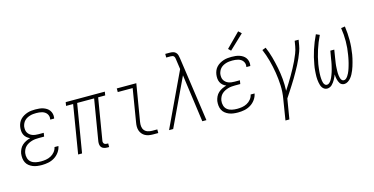

<svg xmlns="http://www.w3.org/2000/svg" viewBox="-90 -1225 3681 1891"><g transform="rotate(-15 1750.0 -279.5)"><path d="M197 8Q173 8 149.5 5Q126 2 105 -6.5Q84 -15 66.5 -29Q49 -43 39 -63Q29 -83 26.5 -106.5Q24 -130 27 -154Q31 -176 41 -197.5Q51 -219 68.5 -235Q86 -251 107.5 -261.5Q129 -272 152 -278Q133 -286 118 -299Q103 -312 94.5 -330Q86 -348 84.5 -368.5Q83 -389 86 -410Q89 -430 97.5 -449.5Q106 -469 121 -484.5Q136 -500 154.5 -510.5Q173 -521 193 -527.5Q213 -534 233 -536Q253 -538 273 -538Q294 -538 314 -536Q334 -534 352.5 -528Q371 -522 387.5 -511.5Q404 -501 415 -485.5Q426 -470 430.5 -450.5Q435 -431 432 -411Q431 -409 431 -407Q431 -405 430 -403H390Q391 -405 391 -406Q391 -407 391 -409Q394 -424 390.5 -438Q387 -452 378.5 -463.5Q370 -475 358 -482.5Q346 -490 332 -494Q318 -498 303 -499.5Q288 -501 273 -501Q258 -501 242 -499.5Q226 -498 210.5 -493.5Q195 -489 180.5 -481.5Q166 -474 154 -462Q142 -450 135 -435Q128 -420 125 -405Q123 -388 124.5 -372Q126 -356 133.5 -342.5Q141 -329 153 -319Q165 -309 179.5 -303.5Q194 -298 210 -296Q226 -294 242 -294H295L289 -257H236Q219 -257 201 -255.5Q183 -254 165.5 -249Q148 -244 131 -235.5Q114 -227 100 -214Q86 -201 78 -183.5Q70 -166 67 -149Q63 -122 70.5 -96.5Q78 -71 97.5 -55.5Q117 -40 143.5 -34.5Q170 -29 197 -29Q222 -29 247.5 -33Q273 -37 297 -49.5Q321 -62 338.5 -83.5Q356 -105 361 -131H401Q395 -98 374.5 -69.5Q354 -41 324.5 -23Q295 -5 262 1.5Q229 8 197 8Z M862 8Q846 8 830.5 3.5Q815 -1 805 -12Q795 -23 792.5 -39Q790 -55 792 -71L862 -493H689L607 0H567L648 -493H576L582 -530H981L975 -493H903L833 -71Q831 -63 832.5 -54.5Q834 -46 839 -40Q844 -34 852 -31.5Q860 -29 868 -29H881V8Z M1331 0Q1310 0 1289.5 -3.5Q1269 -7 1251.5 -16.5Q1234 -26 1221.5 -41Q1209 -56 1202.5 -75Q1196 -94 1196 -115.5Q1196 -137 1200 -158L1255 -493H1103V-530H1302L1239 -152Q1235 -129 1237.5 -106.5Q1240 -84 1253 -67.5Q1266 -51 1287.5 -44Q1309 -37 1331 -37H1384V0Z M1494 0 1755 -553 1741 -652V-653Q1740 -662 1738 -670.5Q1736 -679 1731 -686Q1726 -693 1717.5 -695.5Q1709 -698 1699 -698H1652V-735H1699Q1716 -735 1732 -731Q1748 -727 1759 -715.5Q1770 -704 1774.5 -688.5Q1779 -673 1781 -657L1875 0H1833L1766 -486L1536 0Z M2197 8Q2173 8 2149.5 5Q2126 2 2105 -6.5Q2084 -15 2066.5 -29Q2049 -43 2039 -63Q2029 -83 2026.5 -106.5Q2024 -130 2027 -154Q2031 -176 2041 -197.5Q2051 -219 2068.5 -235Q2086 -251 2107.5 -261.5Q2129 -272 2152 -278Q2133 -286 2118 -299Q2103 -312 2094.5 -330Q2086 -348 2084.5 -368.5Q2083 -389 2086 -410Q2089 -430 2097.5 -449.5Q2106 -469 2121 -484.5Q2136 -500 2154.5 -510.5Q2173 -521 2193 -527.5Q2213 -534 2233 -536Q2253 -538 2273 -538Q2294 -538 2314 -536Q2334 -534 2352.5 -528Q2371 -522 2387.5 -511.5Q2404 -501 2415 -485.5Q2426 -470 2430.5 -450.5Q2435 -431 2432 -411Q2431 -409 2431 -407Q2431 -405 2430 -403H2390Q2391 -405 2391 -406Q2391 -407 2391 -409Q2394 -424 2390.5 -438Q2387 -452 2378.5 -463.5Q2370 -475 2358 -482.5Q2346 -490 2332 -494Q2318 -498 2303 -499.5Q2288 -501 2273 -501Q2258 -501 2242 -499.5Q2226 -498 2210.5 -493.5Q2195 -489 2180.5 -481.5Q2166 -474 2154 -462Q2142 -450 2135 -435Q2128 -420 2125 -405Q2123 -388 2124.5 -372Q2126 -356 2133.5 -342.5Q2141 -329 2153 -319Q2165 -309 2179.5 -303.5Q2194 -298 2210 -296Q2226 -294 2242 -294H2295L2289 -257H2236Q2219 -257 2201 -255.5Q2183 -254 2165.5 -249Q2148 -244 2131 -235.5Q2114 -227 2100 -214Q2086 -201 2078 -183.5Q2070 -166 2067 -149Q2063 -122 2070.5 -96.5Q2078 -71 2097.5 -55.5Q2117 -40 2143.5 -34.5Q2170 -29 2197 -29Q2222 -29 2247.5 -33Q2273 -37 2297 -49.5Q2321 -62 2338.5 -83.5Q2356 -105 2361 -131H2401Q2395 -98 2374.5 -69.5Q2354 -41 2324.5 -23Q2295 -5 2262 1.5Q2229 8 2197 8ZM2287 -598 2262 -622 2403 -764 2433 -736Z M2626 205 2660 -6Q2672 -74 2669 -141.5Q2666 -209 2655.5 -274Q2645 -339 2628 -402Q2611 -465 2586 -524L2623 -538Q2646 -485 2661.5 -428.5Q2677 -372 2688.5 -314.5Q2700 -257 2705.5 -197Q2711 -137 2708 -76Q2729 -108 2749 -140Q2769 -172 2788 -205Q2807 -238 2825 -271Q2843 -304 2859 -338Q2875 -372 2888.5 -406.5Q2902 -441 2908 -477L2917 -530H2957L2948 -477Q2943 -445 2931.5 -414Q2920 -383 2906.5 -352Q2893 -321 2877 -291Q2861 -261 2844.5 -231.5Q2828 -202 2810.5 -172.5Q2793 -143 2774.5 -114.5Q2756 -86 2737.5 -57Q2719 -28 2700 0L2666 205Z M3280 8Q3267 8 3255.5 2.5Q3244 -3 3237 -13Q3230 -23 3225.5 -34.5Q3221 -46 3218 -58Q3215 -70 3213.5 -82.5Q3212 -95 3212 -108Q3207 -95 3201 -82.5Q3195 -70 3188.5 -58Q3182 -46 3173.5 -34.5Q3165 -23 3155 -13Q3145 -3 3131.5 2.5Q3118 8 3105 8Q3090 8 3077.5 0.5Q3065 -7 3057 -18.5Q3049 -30 3044.5 -44Q3040 -58 3037.5 -72.5Q3035 -87 3033.5 -102Q3032 -117 3032 -132Q3032 -147 3033 -162Q3034 -177 3035 -192.5Q3036 -208 3038 -223Q3040 -238 3043 -253Q3055 -326 3078.5 -398Q3102 -470 3135 -538L3171 -522Q3139 -457 3116.5 -387Q3094 -317 3082 -248Q3080 -235 3078.5 -223Q3077 -211 3075.5 -199Q3074 -187 3073 -175Q3072 -163 3071.5 -150.5Q3071 -138 3071 -126Q3071 -114 3072 -102.5Q3073 -91 3074.5 -79Q3076 -67 3080 -56.5Q3084 -46 3092 -37.5Q3100 -29 3112 -29Q3126 -29 3137 -39Q3148 -49 3155.5 -60.5Q3163 -72 3168.5 -84.5Q3174 -97 3179 -110Q3184 -123 3188 -135.5Q3192 -148 3195.5 -161Q3199 -174 3202 -187Q3205 -200 3208 -213Q3211 -226 3213 -239Q3215 -252 3217 -265L3231 -345H3271L3258 -265Q3256 -252 3254 -239Q3252 -226 3250 -213Q3248 -200 3247 -187Q3246 -174 3245.5 -161Q3245 -148 3244.5 -135Q3244 -122 3244.5 -109.5Q3245 -97 3247 -84.5Q3249 -72 3252.5 -60Q3256 -48 3264 -38.5Q3272 -29 3285 -29Q3298 -29 3308.5 -38.5Q3319 -48 3326.5 -59.5Q3334 -71 3340 -83Q3346 -95 3350.5 -107Q3355 -119 3359 -131.5Q3363 -144 3366.5 -156.5Q3370 -169 3373.5 -182Q3377 -195 3379.5 -207.5Q3382 -220 3384.5 -232.5Q3387 -245 3389 -258Q3401 -327 3401.5 -395.5Q3402 -464 3391 -532L3431 -538Q3441 -467 3441 -396.5Q3441 -326 3429 -253Q3426 -234 3421.5 -215Q3417 -196 3412 -177Q3407 -158 3401 -139Q3395 -120 3387.5 -101.5Q3380 -83 3370.5 -65Q3361 -47 3348 -31Q3335 -15 3317 -3.5Q3299 8 3280 8Z"/></g></svg>

Font: Iosevka Slab XLtObl
Style: Regular
Weight: 200
Italic angle: -9°
Monospace: yes
Designer: Belleve Invis
Foundry: Belleve Invis
Version: Version 11.1.1; ttfautohint (v1.8.3)